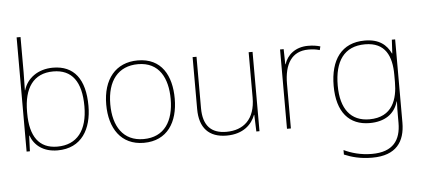

<svg xmlns="http://www.w3.org/2000/svg" viewBox="-60 -897 2799 1273"><g transform="rotate(-5 1339.5 -260.0)"><path d="M115 -525V-760H89V0H111L115 -104H117C141 -38 200 10 295 10C456 10 524 -114 524 -266C524 -444 451 -539 311 -539C210 -539 137 -483 115 -406H113C114 -439 115 -493 115 -525ZM311 -514C435 -514 497 -430 497 -266C497 -106 427 -15 295 -15C174 -15 115 -98 115 -253V-263C115 -419 178 -514 311 -514Z M1098 -264C1098 -417 1034 -538 875 -538C728 -538 642 -432 642 -264C642 -107 717 10 869 10C1026 10 1098 -109 1098 -264ZM669 -264C669 -420 743 -513 875 -513C1016 -513 1071 -402 1071 -264C1071 -119 1009 -15 869 -15C734 -15 669 -117 669 -264Z M1639 -528H1613V-226C1613 -82 1535 -15 1420 -15C1321 -15 1266 -68 1266 -186V-528H1240V-182C1240 -57 1302 10 1420 10C1532 10 1589 -50 1612 -111H1614L1618 0H1639Z M2009 -536C1924 -536 1869 -488 1850 -427H1848L1846 -528H1822V0H1848V-297C1848 -428 1898 -511 2009 -511C2039 -511 2059 -508 2084 -501L2090 -525C2066 -532 2041 -536 2009 -536Z M2386 -538C2232 -538 2155 -430 2155 -256C2155 -81 2236 10 2372 10C2471 10 2538 -34 2562 -117H2564C2562 -78 2562 -56 2562 -17V25C2562 140 2510 215 2369 215C2294 215 2231 196 2183 173V203C2231 223 2288 240 2369 240C2529 240 2588 152 2588 25V-528H2566L2561 -437H2559C2531 -495 2483 -538 2386 -538ZM2386 -513C2521 -513 2562 -419 2562 -294V-246C2562 -136 2528 -15 2372 -15C2250 -15 2182 -99 2182 -256C2182 -417 2246 -513 2386 -513Z"/></g></svg>

Font: Noto Sans Gurmukhi Thin
Style: Regular
Weight: 100
Designer: Jelle Bosma - Monotype Design Team
Foundry: Monotype Imaging Inc.
Version: Version 2.004